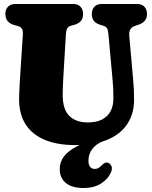

<svg xmlns="http://www.w3.org/2000/svg" viewBox="-20 -720 763 966"><path d="M490 -31 498 -10Q461.5 6 443.2 31Q425 56 425 89Q425 109.5 433.8 119.8Q442.5 130 456.5 130Q466.5 130 474.5 125.8Q482.5 121.5 491.5 112Q500 103.5 507.2 99.8Q514.5 96 524 99Q534 102.5 540.5 115.5Q547 128.5 537 150Q523 181.5 487.5 203.8Q452 226 401.5 226Q342 226 311.2 200.5Q280.5 175 280.5 131Q280.5 96 301 68Q321.5 40 367.5 16Q413.5 -8 490 -31ZM546.5 -317.5 525.5 -547.5Q523.5 -569.5 518.2 -578Q513 -586.5 501.5 -590L486.5 -594.5Q463 -601.5 452.5 -614.8Q442 -628 442 -650Q442 -672.5 455 -686.2Q468 -700 492 -700H669.5Q693.5 -700 706.5 -686.2Q719.5 -672.5 719.5 -650Q719.5 -628 708 -615Q696.5 -602 675 -595L660 -590Q643.5 -585 636 -572.5Q628.5 -560 630.5 -538L650 -318.5Q652.5 -292.5 653.5 -267.8Q654.5 -243 654.5 -216Q654.5 -151 622.8 -99.8Q591 -48.5 525.8 -19.2Q460.5 10 359.5 10Q267 10 203.8 -17Q140.5 -44 108.2 -95.5Q76 -147 76 -220.5Q76 -233.5 76.8 -251.5Q77.5 -269.5 78.8 -291.5Q80 -313.5 81.5 -338.5L95 -546Q96 -565.5 90.5 -575.2Q85 -585 67 -590L52 -594Q7 -606.5 7 -650Q7 -672.5 20.2 -686.2Q33.5 -700 57.5 -700H348Q372 -700 385 -686.2Q398 -672.5 398 -650Q398 -627.5 387 -614.5Q376 -601.5 353.5 -595L335.5 -590Q323.5 -586.5 318 -576.5Q312.5 -566.5 311.5 -547L298.5 -329.5Q297 -302.5 296.2 -280.2Q295.5 -258 295.5 -242Q295.5 -170 328.5 -137Q361.5 -104 422 -104Q464.5 -104 493 -118.5Q521.5 -133 536 -160Q550.5 -187 550.5 -224Q550.5 -254 549.5 -274.8Q548.5 -295.5 546.5 -317.5Z"/></svg>

Font: Fraunces 144pt S100 Black
Style: Regular
Weight: 900
Version: Version 1.000